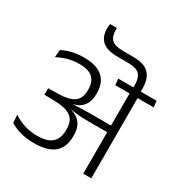

<svg xmlns="http://www.w3.org/2000/svg" viewBox="-203 -1057 1156 1212"><g transform="rotate(30 375.0 -451.5)"><path d="M299 -888.5Q299 -889.5 299 -895.8Q299 -902 299 -903H250Q248 -894.5 247.2 -886Q246.5 -877.5 246.5 -869Q246.5 -811 281 -779.5Q315.5 -748 392.5 -748L475 -747.5Q532.5 -747 554.8 -722.5Q577 -698 577 -649.5V-619H630.5V-652Q630.5 -722 596.8 -759Q563 -796 481.5 -796.5L402 -797Q344 -797.5 321.8 -819.5Q299.5 -841.5 299 -888.5ZM750.5 -585 746 -630.5H466L471 -585ZM575 0H633.5V-601.5H575ZM28 -114 32 -56.5Q66.5 -35 110.5 -23.2Q154.5 -11.5 209 -11.5Q306 -11.5 354.2 -51.2Q402.5 -91 402.5 -173V-182Q402.5 -223 387 -252.2Q371.5 -281.5 339 -299Q306.5 -316.5 255 -322.5L254.5 -341.5Q302.5 -344 333.8 -360.2Q365 -376.5 380.2 -405.8Q395.5 -435 395.5 -476.5V-484.5Q395.5 -533 376.5 -567Q357.5 -601 317.5 -619.5Q277.5 -638 214.5 -638Q167.5 -638 128 -628.5Q88.5 -619 56.5 -602L52.5 -547.5Q90 -568 129 -578Q168 -588 209 -588Q277 -588 307 -559.5Q337 -531 337 -476.5V-469Q337 -431 321.8 -407Q306.5 -383 273.8 -371Q241 -359 187.5 -358L113.5 -356.5V-309.5L191 -307.5Q243.5 -306.5 277.2 -294.5Q311 -282.5 327.2 -257.8Q343.5 -233 343.5 -194V-183Q343.5 -140.5 327.8 -113.8Q312 -87 280.8 -74.2Q249.5 -61.5 204 -61.5Q153 -61.5 110 -75Q67 -88.5 28 -114ZM249.5 -346.5V-316.5L301.5 -307L302.5 -314Q325.5 -310 346.5 -307.2Q367.5 -304.5 390.8 -303.5Q414 -302.5 443.5 -302.5H597.5V-351H442.5Q412.5 -351 389 -350.5Q365.5 -350 343.5 -349Q321.5 -348 297 -346.5L296.5 -351.5Z"/></g></svg>

Font: Anek Devanagari Medium Light
Style: Regular
Weight: 300
Version: Version 1.003